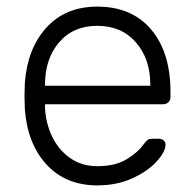

<svg xmlns="http://www.w3.org/2000/svg" viewBox="-20 -550 586 580"><path d="M274 10Q179 10 121 -52.5Q63 -115 55 -220L54 -260L55 -300Q63 -404 120.5 -467Q178 -530 274 -530Q378 -530 436.5 -461Q495 -392 495 -272V-257Q495 -247 488.5 -241Q482 -235 472 -235H116V-225Q118 -178 137.5 -137.5Q157 -97 192 -72.5Q227 -48 274 -48Q329 -48 363.5 -69.5Q398 -91 413 -113Q422 -125 426.5 -128Q431 -131 443 -131H459Q468 -131 474 -126Q480 -121 480 -113Q480 -92 453.5 -62.5Q427 -33 380 -11.5Q333 10 274 10ZM434 -291V-295Q434 -372 390.5 -422Q347 -472 274 -472Q201 -472 158.5 -422Q116 -372 116 -295V-291Z"/></svg>

Font: Rubik AZ
Style: Regular
Weight: 300
Designer: Hubert and Fischer
Foundry: Hubert & Fischer
Version: Version 2.000